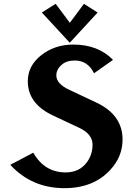

<svg xmlns="http://www.w3.org/2000/svg" viewBox="-20 -982 700 1012"><path d="M319.8 9.8Q147.5 9.8 34.2 -113.3L155.3 -177.2Q214.8 -73.2 326.2 -73.2Q399.9 -73.2 439.5 -128.9Q467.8 -168.9 467.8 -219.2Q467.8 -275.4 397.9 -308.1L257.8 -374Q126.5 -436 126.5 -553.7Q126.5 -635.7 197.8 -691.4Q269 -747.1 366.2 -747.1Q497.1 -747.1 575.7 -666.5L475.6 -595.7Q442.9 -663.1 374 -663.1Q330.6 -663.1 305.7 -641.1Q276.9 -616.2 276.9 -584.5Q276.9 -540.5 344.7 -508.8L487.8 -441.4Q626 -376.5 626 -246.6Q626 -157.2 562 -87.4Q473.1 9.8 319.8 9.8ZM273.4 -961.9 348.1 -861.8 422.4 -961.9 494.6 -916 347.7 -756.8 200.7 -916Z"/></svg>

Font: Klaudia
Style: Bold
Weight: 700
Designer: Wojciech Kalinowski "wmk69" (wmk69@o2.pl)
Foundry: Wojciech Kalinowski "wmk69" (wmk69@o2.pl)
Version: Version 3.1.0; 2021-05-10